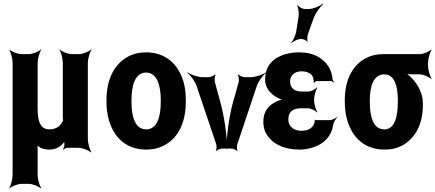

<svg xmlns="http://www.w3.org/2000/svg" viewBox="-20 -833 2452 1082"><path d="M343 -17C343 -9 339 3 335 7L338 10C342 5 352 0 360 0H422C445 0 480 14 493 26L495 24C486 11 475 -26 475 -50V-478C475 -502 486 -539 495 -552L493 -554C481 -542 447 -528 424 -528H386C363 -528 328 -542 316 -554L315 -552C324 -539 334 -502 334 -478V-169C334 -166 335 -152 337 -151L339 -154C337 -155 331 -147 330 -144C316 -119 293 -104 259 -104C205 -104 192 -152 192 -226V-478C192 -502 203 -539 212 -552L210 -554C198 -542 164 -528 141 -528H103C80 -528 45 -542 33 -554L32 -552C41 -539 51 -502 51 -478V153C51 177 41 214 32 227L33 229C45 217 80 203 103 203H141C164 203 198 217 210 229L212 227C203 214 192 177 192 153V2C192 -5 191 -17 188 -22L185 -20C187 -15 194 -9 199 -6C215 5 235 10 257 10C290 10 314 -2 333 -22C338 -28 346 -37 348 -44L345 -45C342 -39 342 -26 343 -17Z M580 -269V-259C580 -220 585 -185 595 -152C623 -58 692 10 804 10C840 10 872 3 900 -11C978 -49 1027 -134 1027 -259V-269C1027 -308 1023 -343 1013 -376C984 -470 915 -538 803 -538C767 -538 737 -531 709 -518C630 -479 580 -394 580 -269ZM886 -269V-259C886 -176 866 -104 804 -104C741 -104 721 -175 721 -259V-269C721 -351 741 -424 803 -424C865 -424 886 -352 886 -269Z M1221 -260 1191 -370C1188 -381 1190 -404 1195 -411L1192 -414C1187 -406 1166 -398 1155 -398H1124C1095 -398 1055 -412 1038 -425L1036 -422C1053 -410 1079 -375 1088 -348L1198 -22C1202 -12 1201 9 1196 16L1198 18C1203 12 1223 4 1234 4H1281C1292 4 1312 12 1317 18L1319 16C1314 9 1314 -12 1318 -22L1427 -348C1436 -375 1462 -410 1479 -422L1478 -425C1461 -412 1420 -398 1391 -398H1361C1350 -398 1328 -406 1323 -414L1320 -411C1325 -404 1328 -381 1325 -370L1294 -260C1270 -175 1256 -60 1256 7H1260C1260 -60 1245 -175 1221 -260Z M1679 -96C1643 -96 1605 -114 1605 -160C1605 -210 1639 -223 1680 -223H1715C1731 -223 1758 -210 1766 -199L1768 -202C1760 -213 1750 -247 1750 -269V-272C1750 -293 1760 -327 1768 -338L1766 -341C1758 -330 1732 -317 1716 -317H1681C1646 -317 1615 -332 1615 -373C1615 -380 1616 -387 1618 -394C1627 -419 1651 -431 1680 -431C1706 -431 1736 -422 1745 -395C1747 -389 1749 -372 1748 -367L1751 -366C1753 -370 1759 -376 1764 -376H1845C1850 -376 1857 -371 1859 -368L1862 -371C1859 -375 1854 -382 1854 -388C1852 -409 1847 -427 1839 -444C1809 -503 1748 -538 1669 -538C1640 -538 1614 -535 1590 -528C1529 -511 1474 -471 1474 -384C1474 -337 1505 -304 1541 -284C1552 -277 1571 -270 1581 -269V-273C1571 -274 1552 -268 1540 -262C1496 -242 1464 -207 1464 -149C1464 -124 1468 -101 1479 -82C1512 -21 1583 10 1668 10C1719 10 1766 -6 1799 -30C1826 -50 1850 -81 1857 -126C1859 -142 1871 -162 1879 -170L1877 -173C1869 -165 1850 -156 1837 -156H1757C1755 -156 1755 -158 1754 -159L1752 -157C1753 -156 1754 -153 1754 -151C1749 -111 1715 -96 1679 -96ZM1663 -742 1649 -654C1645 -633 1632 -604 1622 -594L1624 -591C1634 -601 1657 -613 1674 -613H1681C1690 -613 1708 -605 1711 -598L1714 -600C1710 -607 1712 -631 1716 -642L1745 -724C1756 -757 1784 -795 1801 -809L1800 -813C1783 -798 1744 -782 1717 -782H1699C1686 -782 1665 -793 1659 -803L1655 -801C1661 -791 1665 -759 1663 -742Z M2392 -464V-478C2392 -502 2403 -539 2412 -552L2410 -554C2399 -542 2366 -528 2345 -528H2142C2107 -528 2076 -522 2049 -509C1972 -472 1923 -390 1923 -269V-259C1923 -220 1928 -185 1938 -152C1966 -58 2035 10 2147 10C2182 10 2212 4 2239 -9C2312 -45 2363 -123 2363 -239V-249C2363 -266 2361 -282 2357 -297C2345 -337 2323 -371 2296 -398C2286 -407 2271 -420 2262 -424L2260 -420C2268 -416 2284 -414 2297 -414H2343C2365 -414 2398 -400 2410 -388L2412 -390C2403 -403 2392 -440 2392 -464ZM2146 -414C2204 -414 2222 -346 2222 -269V-259C2222 -180 2206 -104 2146 -104C2083 -104 2064 -175 2064 -259V-269C2064 -349 2086 -414 2146 -414Z"/></svg>

Font: Asimov
Style: EdgeExtreme
Weight: 500
Designer: Google
Version: Version 2.000980: 2014